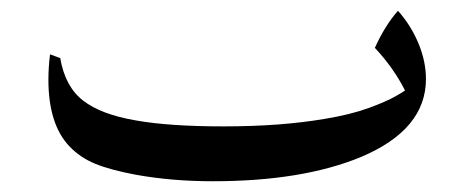

<svg xmlns="http://www.w3.org/2000/svg" viewBox="-20 -330 872 357"><path d="M772 -183Q772 -89 651 -38Q542 7 376 7Q300 7 233 -5Q185 -14 157 -25.5Q129 -37 109 -58Q70 -99 70 -182Q70 -204 73 -229L92 -222Q101 -169 134.5 -143Q168 -117 233 -106Q295 -95 396 -95Q502 -95 584 -109Q632 -117 665 -129Q698 -141 715.5 -151Q733 -161 733 -162Q711 -205 677 -241Q696 -283 720 -310Q744 -283 758 -249.5Q772 -216 772 -183Z"/></svg>

Font: Mirza
Style: Regular
Weight: 400
Designer: Arabic design by Kourosh Beigpour, Latin design by Eduardo Tunni, engineering by Lasse Fister
Version: Version 1.000